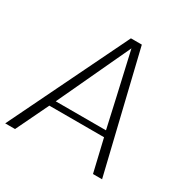

<svg xmlns="http://www.w3.org/2000/svg" viewBox="-171 -855 981 1000"><g transform="rotate(30 319.5 -355.5)"><path d="M160.2 -231H462.4Q430.2 -377 363.8 -667Q228 -376 160.2 -231ZM-10.3 0 335.4 -710.9H400.9L572.3 0H517.6L471.7 -194.8H142.6L48.8 0Z"/></g></svg>

Font: Muli
Style: ExtraLightItalic
Weight: 200
Italic angle: -7°
Designer: Vernon Adams
Foundry: newtypography
Version: Version 2.0; ttfautohint (v1.00rc1.2-2d82) -l 8 -r 50 -G 200